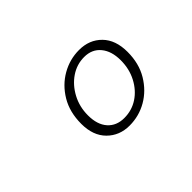

<svg xmlns="http://www.w3.org/2000/svg" viewBox="-58 -923 716 716"><g transform="rotate(-45 300.0 -564.5)"><path d="M311 -398Q258 -398 223 -433Q188 -468 188 -530Q188 -592 215 -637Q242 -682 285 -706.5Q328 -731 377 -731Q431 -731 465.5 -696Q500 -661 500 -598Q500 -537 473 -492Q446 -447 403.5 -422.5Q361 -398 311 -398ZM317 -432Q357 -432 389 -453Q421 -474 440.5 -511Q460 -548 460 -594Q460 -642 436.5 -670.5Q413 -699 372 -699Q333 -699 300.5 -677Q268 -655 248 -617.5Q228 -580 228 -535Q228 -486 252 -459Q276 -432 317 -432Z"/></g></svg>

Font: Source Code Pro ExtraLight Light
Style: Italic
Weight: 300
Italic angle: -11°
Monospace: yes
Version: Version 1.016;hotconv 1.0.116;makeotfexe 2.5.65601